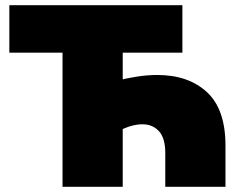

<svg xmlns="http://www.w3.org/2000/svg" viewBox="-20 -720 914 740"><path d="M221 0V-568L272 -517H16V-700H683V-517H402L453 -568V0ZM426 -408Q470 -419 509.5 -425Q549 -431 586 -431Q706 -431 777.5 -365Q849 -299 849 -159V0H617V-130Q617 -188 592.5 -214.5Q568 -241 529 -241Q485 -241 432 -212Z"/></svg>

Font: MOST Montserrat Black
Style: Regular
Weight: 900
Designer: Julieta Ulanovsky
Foundry: Julieta Ulanovsky
Version: Version 8.000;March 11, 2024;FontCreator 15.0.0.2926 64-bit